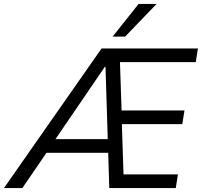

<svg xmlns="http://www.w3.org/2000/svg" viewBox="-69 -950 1020 970"><path d="M-49 0 444 -705H931L920 -636H510L536 -668L546 -369L514 -392H863L852 -323H517L546 -345L556 -39L526 -69H830L819 0H483L477 -204L500 -178H144L183 -203L44 0ZM461 -613 199 -229 190 -247H492L476 -227L464 -613ZM500 -765 631 -930H722L563 -765Z"/></svg>

Font: Nunito Sans 10pt SemiCondensed
Style: Italic
Weight: 400
Width: 4
Italic angle: -9°
Designer: Vernon Adams
Foundry: Vernon Adams
Version: Version 3.101;gftools[0.9.27]